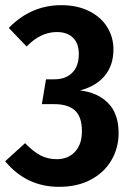

<svg xmlns="http://www.w3.org/2000/svg" viewBox="-23 -707 510 743"><path d="M416 -516Q416 -455 383 -414.5Q350 -374 287 -357Q355 -349 395.5 -308Q436 -267 436 -192Q436 -135 408.5 -87.5Q381 -40 329 -12Q277 16 205 16Q79 16 -3 -83L74 -153Q106 -120 134 -105.5Q162 -91 197 -91Q240 -91 267 -119.5Q294 -148 294 -199Q294 -255 267 -279.5Q240 -304 187 -304H139L155 -400H187Q231 -400 256.5 -425.5Q282 -451 282 -498Q282 -539 259.5 -561Q237 -583 197 -583Q134 -583 80 -527L11 -599Q97 -687 214 -687Q276 -687 322 -664Q368 -641 392 -602Q416 -563 416 -516Z"/></svg>

Font: Fira Sans Condensed SemiBold
Style: Regular
Weight: 600
Width: 3
Designer: bBox Type GmbH & Carrois Corporate GbR & Edenspiekermann AG
Foundry: bBox Type GmbH & Carrois Corporate GbR & Edenspiekermann AG
Version: Version 4.301